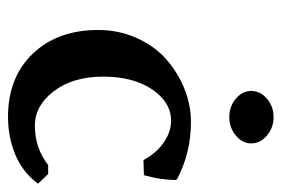

<svg xmlns="http://www.w3.org/2000/svg" viewBox="-130 -552 693 472"><g transform="rotate(90 216.0 -316.5)"><path d="M277.8 -391.1Q231.9 -391.1 200.4 -344.7Q168.9 -298.3 168.9 -224.1Q168.9 -149.9 204.6 -103Q240.2 -56.2 289.1 -56.2Q344.7 -56.2 386.2 -88.9H408.2L432.1 -64Q403.8 -25.9 360.6 -8.1Q317.4 9.8 268.1 9.8Q170.4 9.8 112.3 -51.3Q54.2 -112.3 54.2 -211.9Q54.2 -262.7 74 -306.6Q93.8 -350.6 126.2 -379.2Q158.7 -407.7 198.7 -423.8Q238.8 -439.9 279.8 -439.9Q356.4 -439.9 420.9 -405.8L422.9 -402.8Q422.9 -365.2 411.1 -324.2L374 -323.2Q356 -356 330.1 -373.5Q304.2 -391.1 277.8 -391.1ZM204.1 -587.9Q204.1 -610.4 223.1 -626.7Q242.2 -643.1 268.1 -643.1Q294.4 -643.1 313.7 -626.7Q333 -610.4 333 -587.9Q333 -566.4 313.7 -550.3Q294.4 -534.2 268.1 -534.2Q242.2 -534.2 223.1 -550.3Q204.1 -566.4 204.1 -587.9Z"/></g></svg>

Font: Linear Smooth
Style: Bold
Weight: 700
Designer: Philipp H. Poll, Flanker
Foundry: Philipp H. Poll, reworked by Flanker
Version: Version 1.061 | FøM Fix